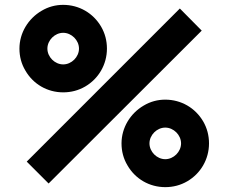

<svg xmlns="http://www.w3.org/2000/svg" viewBox="-20 -755 940 790"><path d="M240 -375C272.5 -375 303 -383 330.5 -399C385.5 -431 420 -489.5 420 -555C420 -587.5 412 -618 396 -645.5C363.5 -701 305.5 -735 240 -735C208.5 -735 178.5 -727 151 -710.5C95.5 -678 60 -619 60 -555C60 -522.5 68 -492 84.5 -464.5C116.5 -409 174.5 -375 240 -375ZM810 -629 720 -720 90 -90 180 0ZM240 -490C205.5 -490 175 -520.5 175 -555C175 -589.5 205.5 -620 240 -620C274.5 -620 305 -589.5 305 -555C305 -520.5 274.5 -490 240 -490ZM660 15C692.5 15 723 7 750.5 -9C805.5 -41 840 -99.5 840 -165C840 -197.5 832 -228 816 -255.5C783.5 -311 725.5 -345 660 -345C628.5 -345 598.5 -337 571 -320.5C515.5 -288 480 -229 480 -165C480 -132.5 488 -102 504.5 -74.5C536.5 -19 594.5 15 660 15ZM660 -100C625.5 -100 595 -130.5 595 -165C595 -199.5 625.5 -230 660 -230C694.5 -230 725 -199.5 725 -165C725 -130.5 694.5 -100 660 -100Z"/></svg>

Font: Vela Sans ExtBd
Style: Regular
Weight: 800
Designer: Principal design: Mikhail Sharanda - project Manrope.
Design modification: Ravid Balaliev
Foundry: Mikhail Sharanda
Version: Version 1.001